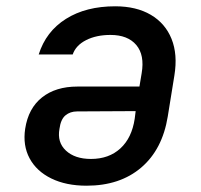

<svg xmlns="http://www.w3.org/2000/svg" viewBox="-20 -580 640 610"><path d="M346 -560Q413 -560 459 -533Q505 -506 525 -456.5Q545 -407 534 -340L513 -210Q496 -105 428.5 -47.5Q361 10 255 10Q190 10 143 -13Q96 -36 74 -77Q52 -118 60 -171Q70 -236 113.5 -270.5Q157 -305 226 -305H423L430 -347Q440 -405 413 -437Q386 -469 331 -469Q286 -469 253.5 -452.5Q221 -436 211 -407H103Q126 -480 189.5 -520Q253 -560 346 -560ZM411 -227 225 -226Q203 -226 188 -213.5Q173 -201 169 -171Q161 -128 189.5 -101.5Q218 -75 269 -75Q326 -75 362.5 -108.5Q399 -142 408 -203Z"/></svg>

Font: JetBrains Mono NL SemiBold
Style: Italic
Weight: 600
Italic angle: -9°
Monospace: yes
Designer: Philipp Nurullin, Konstantin Bulenkov
Foundry: JetBrains
Version: Version 2.305; ttfautohint (v1.8.4.7-5d5b)